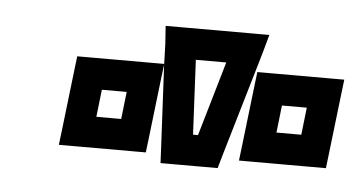

<svg xmlns="http://www.w3.org/2000/svg" viewBox="-30 -792 580 308"><g transform="rotate(5 259.5 -638.0)"><path d="M168 -593H128L133 -637H173L168 -593ZM335 -549 385 -719 393 -748H364H256H226L228 -719L229 -687H204H114H89L86 -662L75 -568L72 -543H97H187H212L215 -568L226 -662L229 -686L236 -549L237 -528H258H308H329L335 -549ZM293 -578H285L279 -698H328L293 -578ZM505 -568 516 -662 519 -687H494H404H379L376 -662L365 -568L362 -543H387H477H502L505 -568ZM458 -593H418L423 -637H463L458 -593Z"/></g></svg>

Font: Gamestation Text Outline
Style: Italic
Weight: 400
Designer: Jonas Hecksher
Foundry: Jonas Hecksher, Playtypeª, e-types AS
Version: Version 1.003